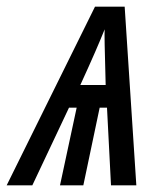

<svg xmlns="http://www.w3.org/2000/svg" viewBox="-76 -556 491 576"><path d="M-56 0H21L131 -233H154L104 0H174L223 -233H245L257 0H333L298 -536H209ZM241 -301H165C203 -384 221 -426 238 -468C237 -452 238 -417 241 -301Z"/></svg>

Font: Noto Sans ExtraCondensed
Style: Italic
Weight: 400
Width: 2
Italic angle: -12°
Designer: Monotype Design Team
Foundry: Monotype Imaging Inc.
Version: Version 2.013